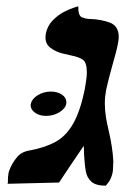

<svg xmlns="http://www.w3.org/2000/svg" viewBox="-20 -582 396 608"><path d="M78 -254Q81 -269 99.5 -280.5Q118 -292 141 -292Q162 -292 176 -282.5Q190 -273 190 -259V-254Q187 -238 168 -226.5Q149 -215 126 -215Q105 -215 91 -225Q77 -235 77 -249Q77 -252 78 -254ZM316 -297Q314 -286 313 -275.5Q312 -265 312 -254Q312 -232 315.5 -211Q319 -190 324 -169Q330 -144 334 -118Q338 -92 339 -69Q338 -60 338 -50.5Q338 -41 336 -33Q334 -24 329.5 -14.5Q325 -5 315 6Q283 6 269 -7Q255 -20 251.5 -40.5Q248 -61 247 -83Q246 -93 246 -102.5Q246 -112 245 -120Q226 -92 206 -62.5Q186 -33 167 -4L4 0Q6 -7 5 -10Q5 -16 5.5 -22Q6 -28 7 -34Q8 -40 13 -51Q21 -69 35 -85.5Q49 -102 76 -106Q124 -115 157 -133.5Q190 -152 212 -191Q234 -230 248 -297Q251 -314 253 -328Q255 -342 255 -353Q255 -385 241.5 -393.5Q228 -402 207 -406Q197 -408 177 -413Q157 -418 140.5 -430Q124 -442 124 -464Q124 -466 124.5 -469Q125 -472 125 -475Q130 -500 146.5 -517Q163 -534 182 -544Q201 -554 214.5 -558Q228 -562 228 -562Q227 -532 240 -527Q253 -522 264 -522Q299 -521 327.5 -510.5Q356 -500 356 -465Q356 -461 355.5 -456.5Q355 -452 354 -447Q352 -434 346.5 -413.5Q341 -393 335 -372Q329 -351 324 -331Q319 -311 316 -297Z"/></svg>

Font: Libertinus Serif SemiBold
Style: Italic
Weight: 600
Italic angle: -11.5°
Designer: Philipp H. Poll, Khaled Hosny
Foundry: Caleb Maclennan
Version: Version 7.051;RELEASE